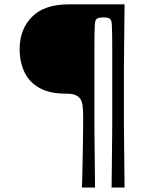

<svg xmlns="http://www.w3.org/2000/svg" viewBox="-20 -720 662 881"><path d="M355.7 140.6Q356.7 131.6 357.2 103.6Q357.7 75.7 358.7 37.1Q359.7 -1.6 360.2 -43.9Q360.7 -86.2 361.2 -124.1Q361.7 -162.1 361.7 -187.9Q361.7 -211.5 359 -234.5Q356.4 -257.5 345.7 -269.8Q336.7 -280.2 323 -285.2Q309.3 -290.2 282.3 -290.2Q207.7 -290.2 160.8 -316.5Q113.9 -342.9 92.1 -389.2Q70.2 -435.6 70.2 -495.2Q70.2 -585.4 126.8 -642.7Q183.4 -700 295.3 -700H551.6Q550.6 -614.2 550.1 -558.5Q549.6 -502.8 549.1 -466.3Q548.6 -429.8 548.6 -402.7Q548.6 -375.6 548.6 -348Q548.6 -320.4 548.6 -279.8Q548.6 -240.2 548.6 -212Q548.6 -183.8 548.6 -156.6Q548.6 -129.4 549.1 -93Q549.6 -56.7 550.1 -1.2Q550.6 54.3 551.6 140.6H492.1Q493.1 54.3 493.6 -1.9Q494.1 -58 494.6 -97.4Q495.1 -136.8 495.1 -171.3Q495.1 -205.8 495.1 -246.7Q495.1 -287.6 495.1 -347.7Q495.1 -430 495.1 -482.2Q495.1 -534.3 494.6 -563.8Q494.1 -593.3 493.1 -607.1Q492.1 -620.9 490.1 -625.3Q488.1 -629.7 485.1 -632.7Q481.1 -637.3 471.6 -638.8Q462.1 -640.3 454.1 -640.3Q447.1 -640.3 437.6 -638.8Q428.1 -637.3 423.1 -633Q420.1 -629.7 418.1 -625.2Q416.1 -620.8 415.1 -607Q414.1 -593.3 413.6 -563.8Q413.1 -534.3 413.1 -482.1Q413.1 -430 413.1 -347.8Q413.1 -287.4 413.1 -246.5Q413.1 -205.6 413.1 -171.2Q413.1 -136.7 413.6 -97.3Q414.1 -58 414.6 -1.8Q415.1 54.3 416.1 140.6Z"/></svg>

Font: Ojuju ExtraLight
Style: Regular
Weight: 200
Designer: Chisaokwu Joboson, Mirko Velimirovic
Foundry: Udi Foundry
Version: Version 1.000